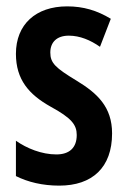

<svg xmlns="http://www.w3.org/2000/svg" viewBox="-20 -573 401 603"><path d="M332 -154C332 -237 286 -280 220 -320C154 -360 138 -375 138 -408C138 -441 159 -461 196 -461C231 -461 264 -447 294 -426L328 -514C285 -540 242 -553 191 -553C92 -553 30 -496 30 -404C30 -323 71 -276 139 -238C205 -202 221 -181 221 -149C221 -109 198 -88 157 -88C111 -88 64 -107 30 -131V-20C68 -1 114 10 166 10C270 10 332 -47 332 -154Z"/></svg>

Font: Noto Sans Devanagari ExtraCondensed SemiBold
Style: Regular
Weight: 600
Width: 2
Designer: Jelle Bosma - Monotype Design Team
Foundry: Monotype Imaging Inc.
Version: Version 2.004